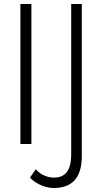

<svg xmlns="http://www.w3.org/2000/svg" viewBox="-20 -720 530 960"><path d="M159 126 130 168C145 187 195 220 248 220C341 220 389 169 389 60V-700H336V50C336 135 305 168 250 168C211 168 178 149 159 126ZM82 -700V0H137V-700Z"/></svg>

Font: Jost Light
Style: Regular
Weight: 300
Version: Version 3.710